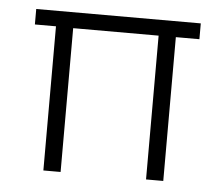

<svg xmlns="http://www.w3.org/2000/svg" viewBox="-40 -499 633 544"><g transform="rotate(5 276.0 -227.0)"><path d="M394 0V-409H151V0H102V-410H42V-454H510V-409H443V0Z"/></g></svg>

Font: Tajawal Light
Style: Regular
Weight: 300
Designer: Boutros Fonts
Foundry: Created by Boutros International 2017
Version: Version 1.700